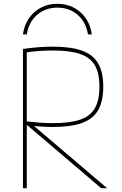

<svg xmlns="http://www.w3.org/2000/svg" viewBox="-20 -984 640 1004"><path d="M280 -964Q351 -964 400.5 -920Q450 -876 460 -804H440Q430 -868 386.5 -906Q343 -944 280 -944Q217 -944 173.5 -906Q130 -868 120 -804H100Q110 -876 159.5 -920Q209 -964 280 -964ZM100 -728Q150 -735 186.5 -737.5Q223 -740 256 -740Q351 -740 409 -719Q467 -698 493.5 -652Q520 -606 520 -530Q520 -455 493.5 -408.5Q467 -362 409 -341Q351 -320 256 -320Q223 -320 188.5 -322.5Q154 -325 107 -330L109 -350Q156 -345 190 -342.5Q224 -340 256 -340Q346 -340 399.5 -358.5Q453 -377 476.5 -419Q500 -461 500 -530Q500 -600 476.5 -641.5Q453 -683 399.5 -701.5Q346 -720 256 -720Q222 -720 185.5 -717.5Q149 -715 103 -708L120 -728V0H100ZM509 0 110 -340 144 -337 540 0Z"/></svg>

Font: M PLUS Code Latin Expanded Thin
Style: Regular
Weight: 250
Width: 7
Designer: Coji Morishita
Foundry: UNDERFOREST DESIGN
Version: Version 1.002; ttfautohint (v1.8.3)